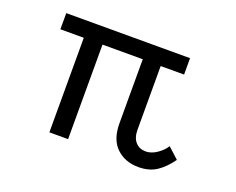

<svg xmlns="http://www.w3.org/2000/svg" viewBox="-85 -616 948 771"><g transform="rotate(20 389.5 -231.0)"><path d="M563 10Q506 10 469 -25Q432 -60 432 -130V-403H260V1H180V-403H80V-472H609V-402H509V-130Q509 -96 525.5 -77.5Q542 -59 569 -59Q593 -59 617 -75.5Q641 -92 653 -112L699 -70Q672 -32 640.5 -11Q609 10 563 10Z"/></g></svg>

Font: Madhuban Light
Style: Regular
Weight: 300
Designer: jaikishan Patel
Foundry: MagicType
Version: Version 1.000